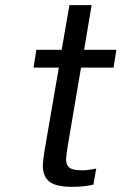

<svg xmlns="http://www.w3.org/2000/svg" viewBox="-20 -720 471 744"><path d="M242 -152Q236 -112 236 -102Q236 -80 249.5 -70Q263 -60 299 -60Q320 -60 353 -67L342 -5Q334 -2 310 1Q286 4 261 4Q196 4 171 -16.5Q146 -37 146 -78Q146 -93 152 -133L208 -458H110L121 -527H219L249 -700H335L306 -527H431L420 -458H294Z"/></svg>

Font: Be Vietnam
Style: Italic
Weight: 400
Italic angle: -9.33299°
Designer: Gabriel Lam
Foundry: TypeRant
Version: Version 3.000